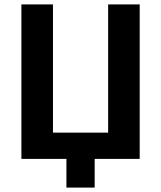

<svg xmlns="http://www.w3.org/2000/svg" viewBox="-20 -720 730 870"><path d="M281 0H77V-700H220V-119H470V-700H613V0H409V130H281Z"/></svg>

Font: 
Style: 㨦
Weight: 700
Designer: A.Korolkova, Vitaly Kuzmin
Foundry: ParaType Ltd
Version: Version 2.000